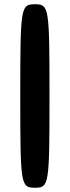

<svg xmlns="http://www.w3.org/2000/svg" viewBox="-20 -880 327 900"><path d="M144 0C210 0 212 -12 212 -430C212 -848 210 -860 144 -860C77 -860 75 -848 75 -430C75 -12 77 0 144 0Z"/></svg>

Font: Hussar Print
Style: Bold
Weight: 700
Foundry: Cannot Into Space Fonts
Version: Version 2.00